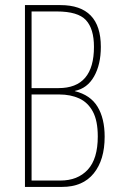

<svg xmlns="http://www.w3.org/2000/svg" viewBox="-20 -734 470 754"><path d="M217 -714Q376 -714 376 -550Q376 -481 349.5 -434Q323 -387 274 -377V-376Q335 -361 363 -315Q391 -269 391 -197Q391 -106 348 -53Q305 0 224 0H78V-714ZM210 -388Q349 -388 349 -550Q349 -621 317.5 -655Q286 -689 203 -689H104V-388ZM104 -363V-25H217Q285 -25 324.5 -67.5Q364 -110 364 -198Q364 -260 344.5 -296Q325 -332 291 -347.5Q257 -363 213 -363Z"/></svg>

Font: Noto Sans Sinhala UI ExtraCondensed Thin
Style: Regular
Weight: 100
Width: 2
Designer: Jelle Bosma - Monotype Design Team
Foundry: Monotype Imaging Inc.
Version: Version 2.006; ttfautohint (v1.8.4.7-5d5b)